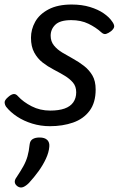

<svg xmlns="http://www.w3.org/2000/svg" viewBox="-24 -539 525 849"><path d="M197 19Q156 19 118.5 7.5Q81 -4 51.5 -23.5Q22 -43 3 -67Q-3 -76 -3.5 -86Q-4 -96 11 -109Q24 -121 35 -123Q46 -125 56 -113Q79 -88 116 -69Q153 -50 198 -50Q236 -50 261.5 -59Q287 -68 300 -86.5Q313 -105 313 -131Q313 -157 298.5 -174Q284 -191 261.5 -204.5Q239 -218 213 -231.5Q187 -245 164.5 -262.5Q142 -280 127.5 -306.5Q113 -333 113 -372Q113 -409 131.5 -442.5Q150 -476 190.5 -497.5Q231 -519 293 -519Q338 -519 374 -508Q410 -497 434.5 -480Q459 -463 471 -445Q481 -432 481 -422.5Q481 -413 467 -401Q455 -392 445 -389Q435 -386 424 -396Q400 -418 367 -434Q334 -450 291 -450Q242 -450 221 -430Q200 -410 200 -381Q200 -356 214.5 -338Q229 -320 251.5 -306.5Q274 -293 299.5 -279Q325 -265 347.5 -247.5Q370 -230 384.5 -205.5Q399 -181 399 -143Q399 -85 372 -49Q345 -13 299 3Q253 19 197 19ZM55 286Q43 278 41.5 267.5Q40 257 49 245Q67 218 79 196.5Q91 175 97.5 152.5Q104 130 107 100Q109 83 120.5 76Q132 69 151 69Q174 69 185 80Q196 91 194 110Q192 135 179 163Q166 191 146.5 218Q127 245 104 270Q91 283 79 288Q67 293 55 286Z"/></svg>

Font: Playwrite DK Uloopet
Style: Regular
Weight: 400
Designer: Veronika Burian, José Scaglione
Foundry: TypeTogether
Version: Version 1.002